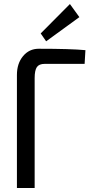

<svg xmlns="http://www.w3.org/2000/svg" viewBox="-20 -933 459 953"><path d="M374 -848 209 -728 182 -767 327 -913ZM172 -691Q332 -691 404 -684L400 -616H202Q174 -616 163 -600Q152 -584 152 -545V0H64V-561Q64 -618 94.5 -654.5Q125 -691 172 -691Z"/></svg>

Font: exo2condensed_r
Style: Regular
Weight: 400
Width: 3
Designer: Natanael Gama
Version: Version 1.001;PS 001.001;hotconv 1.0.70;makeotf.lib2.5.58329